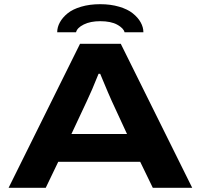

<svg xmlns="http://www.w3.org/2000/svg" viewBox="-20 -896 958 916"><path d="M252.9 -742.2Q252.9 -766.1 265.6 -789.3Q278.3 -812.5 302.5 -832.3Q326.7 -852.1 367.2 -864Q407.7 -876 458 -876Q507.8 -876 548.3 -864Q588.9 -852.1 613.5 -832.3Q638.2 -812.5 651.1 -789.3Q664.1 -766.1 664.1 -742.2H574.2Q569.8 -761.2 539.6 -778.1Q509.3 -794.9 458 -794.9Q411.6 -794.9 379.9 -779.3Q348.1 -763.7 342.8 -742.2ZM21 0 361.8 -687H556.2L897 0H709L648.9 -124H257.8L198.2 0ZM320.8 -256.8H585.9L513.2 -414.1Q507.3 -426.3 494.9 -455.8Q482.4 -485.4 470.7 -513.4Q459 -541.5 458 -543.9H450.2Q417.5 -461.9 394 -413.1Z"/></svg>

Font: Archivo Expanded
Style: Bold
Weight: 700
Width: 7
Designer: Hector Gatti
Foundry: Omnibus-Type
Version: Version 2.001